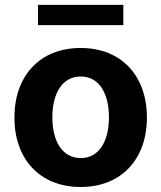

<svg xmlns="http://www.w3.org/2000/svg" viewBox="-20 -747 654 778"><path d="M306.8 10.7C472.3 10.7 575.3 -102.6 575.3 -270.6C575.3 -439.6 472.3 -552.6 306.8 -552.6C141.3 -552.6 38.4 -439.6 38.4 -270.6C38.4 -102.6 141.3 10.7 306.8 10.7ZM307.5 -106.5C231.2 -106.5 192.1 -176.5 192.1 -271.7C192.1 -366.8 231.2 -437.1 307.5 -437.1C382.5 -437.1 421.5 -366.8 421.5 -271.7C421.5 -176.5 382.5 -106.5 307.5 -106.5ZM479.8 -727.3H133.9V-645.2H479.8Z"/></svg>

Font: Karasuma Gothic
Style: Bold
Weight: 700
Designer: Rasmus Andersson / Ryoko Nishizuka
Foundry: Genbu
Version: Version 1.00